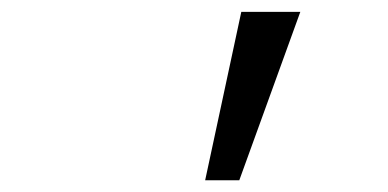

<svg xmlns="http://www.w3.org/2000/svg" viewBox="-20 -730 654 324"><path d="M326.2 -425.8 387.2 -710H486.8L383.8 -425.8Z"/></svg>

Font: IntelOne Mono Light
Style: Italic
Weight: 300
Italic angle: -16°
Designer: Fred Shallcrass
Foundry: Frere-Jones Type LLC
Version: Version 1.200;hotconv 1.1.0;makeotfexe 2.6.0;FJTRelease1.2